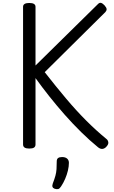

<svg xmlns="http://www.w3.org/2000/svg" viewBox="-20 -1036 803 1357"><path d="M187 14Q165 14 154 7Q143 0 143 -15V-988Q143 -1015 187 -1015Q231 -1015 231 -988V-573L671 -1006Q683 -1019 694.5 -1015.5Q706 -1012 719 -998Q733 -982 733.5 -971.5Q734 -961 725 -951L296 -526Q375 -425 447 -339.5Q519 -254 589.5 -183.5Q660 -113 732 -54Q743 -46 745.5 -30.5Q748 -15 729 4Q716 16 702 16.5Q688 17 673 5Q613 -44 553.5 -102.5Q494 -161 437.5 -225Q381 -289 329 -354.5Q277 -420 231 -484V-15Q231 0 220.5 7Q210 14 187 14ZM366 298Q354 293 351 284.5Q348 276 353 261Q365 230 371.5 206.5Q378 183 379.5 159Q381 135 381 105Q381 88 390.5 81Q400 74 419 74Q442 74 454.5 85Q467 96 467 115Q467 140 460 169.5Q453 199 440.5 228Q428 257 412 281Q402 297 392 300Q382 303 366 298Z"/></svg>

Font: Playwrite ES
Style: Regular
Weight: 400
Designer: Veronika Burian, José Scaglione
Foundry: TypeTogether
Version: Version 1.002